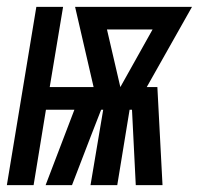

<svg xmlns="http://www.w3.org/2000/svg" viewBox="-47 -540 580 560"><path d="M-27 0 59 -520H137L98 -286H226L172 -520H513L381 -286H412L427 0H349L338 -220H331L295 0H217L254 -220H248L218 -143L163 0H86L170 -220H87L51 0ZM304 -286 398 -454H265Z"/></svg>

Font: Iosevka SS04
Style: Bold Italic
Weight: 700
Italic angle: -9°
Monospace: yes
Designer: Belleve Invis
Foundry: Belleve Invis
Version: Version 19.0.0; ttfautohint (v1.8.4)